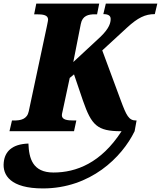

<svg xmlns="http://www.w3.org/2000/svg" viewBox="-60 -734 900 1074"><path d="M-7 0H354L367 -60H354C315 -60 286 -64 286 -90C286 -94 288 -103 291 -116L330 -298L354 -318L404 -171C452 -33 484 0 617 0H620C505 178 366 231 239 231C122 231 102 151 99 69C6 72 -33 115 -39 174C-47 246 -1 320 180 320C446 320 622 146 693 0L704 -60H701C660 -60 647 -88 615 -174L512 -452L650 -579C711 -635 752 -655 806 -655L820 -714H532L518 -655C549 -655 559 -644 559 -628C559 -608 553 -577 502 -528L350 -387L392 -600C401 -647 435 -654 471 -654H483L495 -714H143L131 -654H143C182 -654 209 -650 209 -624C209 -620 207 -611 202 -586L101 -112C92 -67 56 -60 19 -60H7Z"/></svg>

Font: Noto Serif SemiCondensed Black
Style: Italic
Weight: 900
Width: 4
Italic angle: -12°
Designer: Monotype Design Team
Foundry: Monotype Imaging Inc.
Version: Version 2.014